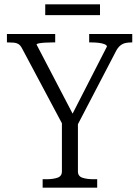

<svg xmlns="http://www.w3.org/2000/svg" viewBox="-20 -867 643 887"><path d="M266 -315 278 -275 81 -645Q74 -658 65 -663.5Q56 -669 44 -670Q32 -671 17 -671H12V-710H235V-671H221Q205 -671 188.5 -670Q172 -669 160.5 -667Q149 -665 149 -661L329 -316L301 -314L474 -652Q474 -658 463.5 -662.5Q453 -667 437 -669Q421 -671 404 -671H392V-710H591V-671H587Q571 -671 558.5 -668Q546 -665 535 -656Q524 -647 515 -629L330 -274L340 -315V-75Q340 -53 360.5 -46Q381 -39 413 -39H429V0H177V-39H194Q225 -39 245.5 -46Q266 -53 266 -75ZM189 -847H442V-797H189Z"/></svg>

Font: Roboto Serif 28pt Condensed Light
Style: Regular
Weight: 300
Width: 3
Designer: Greg Gazdowicz
Foundry: Commercial Type
Version: Version 1.008